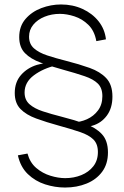

<svg xmlns="http://www.w3.org/2000/svg" viewBox="-20 -675 554 859"><path d="M271 164Q226 164 181.8 149.8Q137.5 135.5 104.5 103.8Q71.5 72 60 20L103 12Q114 52.5 142.2 76.5Q170.5 100.5 205.5 111.2Q240.5 122 272 122Q310.5 122 343.8 108.5Q377 95 397.5 69Q418 43 418 5Q418 -31 397.8 -51Q377.5 -71 338.5 -84.2Q299.5 -97.5 243 -113Q186.5 -128.5 142 -144.8Q97.5 -161 71.8 -187.2Q46 -213.5 46 -259Q46 -307.5 74 -339.5Q102 -371.5 145.5 -384.8Q189 -398 236 -391L233 -383Q173 -369 131.5 -338Q90 -307 90 -261Q90 -228 112.2 -208.5Q134.5 -189 172 -176.8Q209.5 -164.5 255 -153Q314 -138 361 -121.2Q408 -104.5 435.5 -75.2Q463 -46 463 7Q463 58.5 437 93.5Q411 128.5 367.5 146.2Q324 164 271 164ZM307 -116 308 -128Q339 -128 369 -141.5Q399 -155 418.5 -181Q438 -207 438 -245Q438 -281 417.8 -301Q397.5 -321 358.5 -334.2Q319.5 -347.5 263 -363Q206.5 -378.5 162 -394.8Q117.5 -411 91.8 -437.2Q66 -463.5 66 -509Q66 -557.5 94 -590Q122 -622.5 165 -638.8Q208 -655 253 -655Q305.5 -655 349.2 -635Q393 -615 421 -579.8Q449 -544.5 454 -499L411 -491Q402.5 -537.5 375.2 -564Q348 -590.5 313.2 -601.8Q278.5 -613 248 -613Q211 -613 179.5 -600.2Q148 -587.5 129 -564.5Q110 -541.5 110 -511Q110 -478 132.2 -458.5Q154.5 -439 192 -426.8Q229.5 -414.5 275 -403Q334 -388 381 -371.2Q428 -354.5 455.5 -325.2Q483 -296 483 -243Q483 -191.5 458 -157.8Q433 -124 392.8 -112.5Q352.5 -101 307 -116Z"/></svg>

Font: Manrope Variable Light
Style: Regular
Weight: 200
Designer: Mikhail Sharanda
Foundry: Mikhail Sharanda
Version: Version 4.505